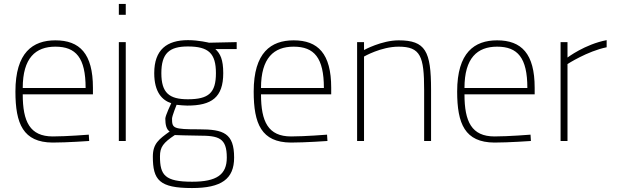

<svg xmlns="http://www.w3.org/2000/svg" viewBox="-20 -713 3129 971"><path d="M95 -268C95 -420 160 -477 260 -477C364 -477 413 -421 413 -268H95ZM247 -23C131 -23 95 -98 95 -236H450V-269C450 -442 383 -509 260 -509C146 -509 58 -448 58 -250C58 -87 97 7 246 8C319 8 431 0 431 0L429 -32C429 -32 317 -23 247 -23Z M616 -638V-693H581V-638ZM616 0V-500H581V0Z M930 -211C836 -211 796 -243 796 -343C796 -443 836 -478 930 -478C1035 -478 1072 -443 1072 -343C1072 -243 1035 -211 930 -211ZM985 -27C1086 -27 1127 -16 1127 84C1127 170 1076 206 952 206C814 206 789 173 789 78C789 30 806 9 864 -30C864 -30 944 -27 985 -27ZM951 238C1100 238 1164 192 1164 84C1164 -39 1111 -59 987 -59C856 -59 850 -64 850 -113C850 -126 873 -183 873 -183C885 -181 919 -179 927 -179C1050 -179 1109 -220 1109 -343C1109 -412 1094 -442 1069 -465H1177V-500L1037 -497C1037 -497 985 -510 931 -510C824 -510 760 -462 760 -343C760 -247 800 -206 846 -191C846 -191 816 -128 816 -113C816 -82 822 -58 838 -48C784 -9 753 13 753 79C753 197 785 238 951 238Z M1300 -268C1300 -420 1365 -477 1465 -477C1569 -477 1618 -421 1618 -268H1300ZM1452 -23C1336 -23 1300 -98 1300 -236H1655V-269C1655 -442 1588 -509 1465 -509C1351 -509 1263 -448 1263 -250C1263 -87 1302 7 1451 8C1524 8 1636 0 1636 0L1634 -32C1634 -32 1522 -23 1452 -23Z M1821 -427C1821 -427 1907 -477 1996 -477C2107 -477 2125 -428 2125 -258V0H2160V-260C2160 -454 2132 -509 1996 -509C1910 -509 1821 -460 1821 -460V-500H1786V0H1821Z M2329 -268C2329 -420 2394 -477 2494 -477C2598 -477 2647 -421 2647 -268H2329ZM2481 -23C2365 -23 2329 -98 2329 -236H2684V-269C2684 -442 2617 -509 2494 -509C2380 -509 2292 -448 2292 -250C2292 -87 2331 7 2480 8C2553 8 2665 0 2665 0L2663 -32C2663 -32 2551 -23 2481 -23Z M2850 0V-389C2850 -389 2950 -454 3048 -474V-510C2938 -489 2850 -422 2850 -422V-500H2815V0Z"/></svg>

Font: RazerF5 Thin
Style: Regular
Weight: 250
Foundry: Razer Inc.
Version: Version 2